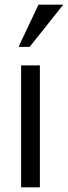

<svg xmlns="http://www.w3.org/2000/svg" viewBox="-20 -804 293 828"><path d="M108 -602H60L146 -784H253ZM152 -522V4H71V-522Z"/></svg>

Font: Repo Regular
Style: Regular
Weight: 400
Designer: Stefan Peev
Foundry: Context Ltd
Version: Version 1.502